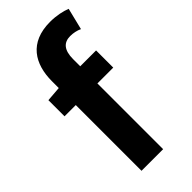

<svg xmlns="http://www.w3.org/2000/svg" viewBox="-256 -865 917 917"><g transform="rotate(-45 202.5 -406.0)"><path d="M28 -444H104V0H250V-444H357V-560H250V-608C250 -670 275 -696 318 -696C338 -696 359 -692 378 -683L405 -793C380 -803 342 -812 298 -812C158 -812 104 -721 104 -605V-559L28 -553Z"/></g></svg>

Font: Noto Sans TC
Style: Bold
Weight: 700
Designer: Ryoko NISHIZUKA 西塚涼子 (kana, bopomofo & ideographs); Paul D. Hunt (Latin, Greek & Cyrillic); Sandoll Communications 산돌커뮤니
Foundry: Adobe
Version: Version 2.004;hotconv 1.0.118;makeotfexe 2.5.65603